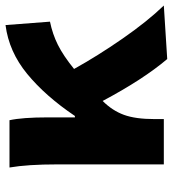

<svg xmlns="http://www.w3.org/2000/svg" viewBox="14 -612 611 678"><g transform="rotate(-90 319.0 -273.5)"><path d="M66 -545H233Q243 -499 243 -410V-314H248Q318 -418 396.5 -482.5Q475 -547 569 -559L581 -402Q537 -393 499 -374Q461 -355 414 -317Q460 -234 521 -146Q582 -58 638 0L449 12Q377 -73 301 -216Q267 -182 252 -141Q237 -100 237 -33V0H77V-376Q77 -481 66 -545Z"/></g></svg>

Font: Nebula Sans Bold
Style: Regular
Weight: 700
Designer: Paul D. Hunt for Adobe (as Source Sans)
Foundry: Nebula Entertainment & Broadcasting LLC
Version: Version 1.010